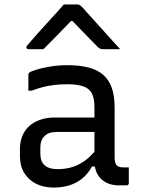

<svg xmlns="http://www.w3.org/2000/svg" viewBox="-20 -836 640 866"><path d="M497 -351V-126Q497 -113 499.5 -104Q502 -95 507 -90Q512 -85 519 -83Q526 -81 536 -81H561V-11Q561 -5 558 -2.5Q555 0 550 0H515Q492 0 472 -7Q452 -14 437 -28Q422 -42 414 -62Q410 -73 408 -85H395Q378 -54 353.5 -33Q329 -12 296 -1Q263 10 223 10Q176 10 142 -7.5Q108 -25 89 -56.5Q70 -88 70 -132V-164Q70 -197 81 -223.5Q92 -250 112.5 -268Q133 -286 162 -296Q191 -306 227 -306H406V-352Q406 -392 394.5 -414.5Q383 -437 356 -446.5Q329 -456 283 -456Q254 -456 227 -453Q200 -450 174.5 -443.5Q149 -437 123 -427H108V-499Q108 -502 109 -504Q110 -506 111 -507Q116 -513 141.5 -521Q167 -529 204.5 -535.5Q242 -542 283 -542Q339 -542 379.5 -531.5Q420 -521 446 -498Q472 -475 484.5 -439Q497 -403 497 -351ZM162 -142Q162 -108 181.5 -90.5Q201 -73 240 -73Q274 -73 304.5 -82Q335 -91 364 -112Q384 -127 406 -151V-241H240Q219 -241 204.5 -236.5Q190 -232 180 -221Q171 -213 166.5 -200.5Q162 -188 162 -172ZM268 -816H328Q336 -816 341.5 -812Q347 -808 360 -794Q367 -785 386 -764.5Q405 -744 429 -717Q453 -690 477.5 -663Q502 -636 522 -614H449Q438 -614 432.5 -616Q427 -618 420 -625Q407 -638 372 -674Q344 -703 306 -742H301Q264 -704 237 -676Q203 -641 176 -614H110Q106 -614 103.5 -615Q101 -616 100 -618.5Q99 -621 99 -623Q99 -627 103 -631.5Q107 -636 120 -651Q132 -665 152 -687.5Q172 -710 195 -735Q218 -760 238 -782Q258 -804 268 -816Z"/></svg>

Font: Code D OnePiece
Style: Regular
Weight: 400
Version: Version 1.085; ttfautohint (v1.8.4.7-5d5b);Nerd Fonts 3.0.2